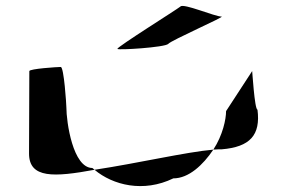

<svg xmlns="http://www.w3.org/2000/svg" viewBox="-20 -778 965 648"><path d="M78 -260C78 -175 163 -180 299 -205C298 -207 293 -209 292 -211C226 -211 204 -366 204 -416C204 -424 196 -552 185 -552C175 -552 79 -546 79 -538C79 -538 78 -340 78 -260ZM299 -205C361 -153 464 -127 565 -176C617 -176 665 -221 700 -273C608 -265 445 -227 299 -205ZM376 -613C376 -608 538 -618 548 -630C558 -642 740 -722 728 -722C705 -722 599 -768 589 -756C577 -746 377 -621 376 -613ZM700 -273C710 -274 720 -274 728 -274C824 -282 860 -322 849 -408C839 -408 831 -546 831 -538L743 -403C743 -376 732 -322 700 -273Z"/></svg>

Font: Ampere
Style: SCUltExt
Weight: 400
Version: Version 1